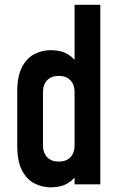

<svg xmlns="http://www.w3.org/2000/svg" viewBox="-20 -770 502 802"><path d="M192.5 12.5Q156 12.5 124 -3.8Q92 -20 72 -58Q52 -96 52 -162V-386Q52 -451.5 72 -489.8Q92 -528 124 -544.2Q156 -560.5 192.5 -560.5Q235 -560.5 264.2 -542.8Q293.5 -525 310 -493L291.5 -468V-750H399V0H291.5V-79.5L310 -55Q293.5 -23 264.2 -5.2Q235 12.5 192.5 12.5ZM225.5 -95Q257 -95 274.2 -113.2Q291.5 -131.5 291.5 -162V-386Q291.5 -416 274.2 -434.5Q257 -453 225.5 -453Q194 -453 176.8 -434.5Q159.5 -416 159.5 -386V-162Q159.5 -132 176.8 -113.5Q194 -95 225.5 -95Z"/></svg>

Font: Mohave Light SemiBold
Style: Regular
Weight: 600
Version: Version 2.003